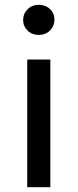

<svg xmlns="http://www.w3.org/2000/svg" viewBox="-20 -777 323 797"><path d="M93 -530V0H189V-530ZM94.5 -650C106.8 -638 122.3 -632 141 -632C159.7 -632 175.2 -638.2 187.5 -650.5C199.8 -662.8 206 -678 206 -696C206 -713.3 199.8 -727.8 187.5 -739.5C175.2 -751.2 159.7 -757 141 -757C122.3 -757 106.8 -750.8 94.5 -738.5C82.2 -726.2 76 -711.3 76 -694C76 -676.7 82.2 -662 94.5 -650Z"/></svg>

Font: Rookery
Style: Regular
Weight: 400
Designer: Ryan Kimball / Julieta Ulanovsky
Foundry: Motorola Mobility LLC.
Version: Version 1.0